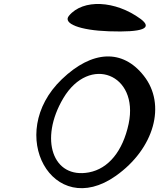

<svg xmlns="http://www.w3.org/2000/svg" viewBox="-20 -955 842 988"><path d="M298 -547C4 -265 252 179 576 -50C774 -190 837 -417 720 -565C611 -704 454 -697 298 -547ZM306 -450C440 -675 696 -574 642 -318C612 -177 538 -87 438 -68C252 -33 180 -238 306 -450ZM335 -874C301 -834 391 -799 540 -794C715 -788 769 -809 703 -858C573 -953 407 -961 335 -874Z"/></svg>

Font: Venom Sans
Style: Obl
Weight: 400
Version: Version 1.001